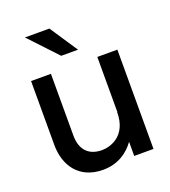

<svg xmlns="http://www.w3.org/2000/svg" viewBox="-136 -832 839 945"><g transform="rotate(-20 284.0 -360.0)"><path d="M162 -196V-520H58V-185C58 -78 117 12 243 12C319 12 374 -25 409 -74V0H510V-520H405V-232H404C404 -104 311 -81 271 -81C195 -81 162 -129 162 -196ZM328 -586 231 -732H103L240 -586Z"/></g></svg>

Font: Aspekta 500
Style: Regular
Weight: 500
Designer: Ivo Dolenc
Version: Version 2.100